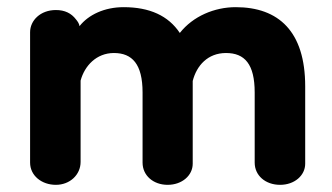

<svg xmlns="http://www.w3.org/2000/svg" viewBox="-20 -500 928 536"><path d="M136 16C175 16 205 -12 205 -48V-275C216 -316 249 -352 298 -352C349 -352 378 -321 378 -242V-46C378 -10 408 16 448 16C488 16 518 -10 518 -43V-274C529 -317 560 -352 611 -352C663 -352 691 -321 691 -242V-46C691 -10 721 16 762 16C802 16 832 -10 832 -43V-259C832 -412 758 -480 638 -480C579 -480 519 -455 482 -408C450 -456 398 -480 325 -480C272 -480 227 -459 202 -427C201 -434 197 -440 192 -446C179 -463 161 -472 136 -472C93 -472 64 -443 64 -410V-46C64 -10 96 16 136 16Z"/></svg>

Font: Dongle
Style: Bold
Weight: 700
Designer: Yanghee Ryu
Foundry: Yanghee Ryu
Version: Version 2.000